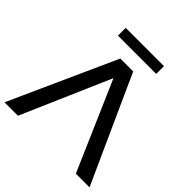

<svg xmlns="http://www.w3.org/2000/svg" viewBox="-225 -1024 1191 1191"><g transform="rotate(45 370.0 -429.0)"><path d="M369 -584 623 0H743L426 -700H313L-3 0H115ZM538 -790V-858H202V-790Z"/></g></svg>

Font: Montserrat-Alt1 SemBd
Style: Regular
Weight: 600
Designer: Differentunic
Foundry: Differentunic
Version: Version 7.222